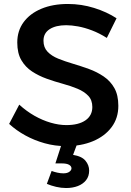

<svg xmlns="http://www.w3.org/2000/svg" viewBox="-20 -729 662 967"><path d="M518 -538Q480 -562 443 -576Q406 -590 373 -596Q340 -602 313 -602Q261 -602 230 -582Q199 -562 199 -524Q199 -490 219.5 -468.5Q240 -447 273.5 -433.5Q307 -420 347.5 -408Q388 -396 428 -381.5Q468 -367 502 -344Q536 -321 556 -285.5Q576 -250 576 -196Q576 -134 542 -88.5Q508 -43 448.5 -18Q389 7 312 7Q257 7 205 -7.5Q153 -22 107.5 -47Q62 -72 26 -105L77 -202Q113 -169 153.5 -146Q194 -123 235.5 -111Q277 -99 314 -99Q376 -99 410.5 -123Q445 -147 445 -190Q445 -225 424.5 -246.5Q404 -268 370.5 -282Q337 -296 296.5 -307Q256 -318 215.5 -332.5Q175 -347 141.5 -369Q108 -391 87.5 -426Q67 -461 67 -515Q67 -574 99 -617.5Q131 -661 188.5 -685Q246 -709 322 -709Q390 -709 454 -689Q518 -669 567 -637ZM292 -8 367 0 348 51Q392 58 410.5 80.5Q429 103 429 130Q429 159 413.5 178.5Q398 198 372 208Q346 218 313 218Q288 218 262.5 212Q237 206 216 197L240 132Q253 137 269 140.5Q285 144 299 144Q319 144 329.5 136Q340 128 340 119Q340 108 328 101Q316 94 291 94Q285 94 274 94Q263 94 259 94Z"/></svg>

Font: Alexandria
Style: Regular
Weight: 400
Designer: Mohamed Gaber
Foundry: Kief Type Foundry
Version: Version 5.100